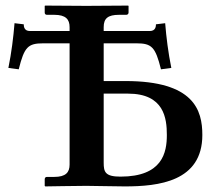

<svg xmlns="http://www.w3.org/2000/svg" viewBox="-20 -666 782 687"><path d="M135 -511H229V-77C229 -49 215 -33 174 -33H148C143 -33 140 -30 140 -24V-1L142 1C142 1 260 -1 289 -1C318 -1 390 1 426 1C547 1 704 -16 704 -183C704 -272 674 -376 429 -376H351V-511H468C523 -511 536 -498 556 -418L593 -423C582 -477 575 -533 571 -583L538 -579C538 -572 537 -555 516 -555H351V-569C351 -600 366 -613 406 -613H432C436 -613 440 -616 440 -621V-645L438 -646C438 -646 328 -645 289 -645C253 -645 142 -646 142 -646L140 -645V-621C140 -616 143 -613 148 -613H174C215 -613 229 -597 229 -569V-555H87C66 -555 65 -572 65 -579L32 -583C28 -533 21 -477 10 -423L47 -418C67 -498 80 -511 135 -511ZM351 -331H438C567 -331 577 -243 577 -183C577 -121 562 -34 411 -34C356 -34 351 -51 351 -84Z"/></svg>

Font: Libertinus Serif Semibold
Style: Regular
Weight: 600
Designer: Philipp H. Poll, Khaled Hosny
Foundry: Caleb Maclennan
Version: Version 7.050;RELEASE